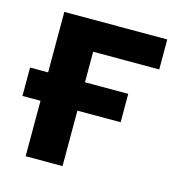

<svg xmlns="http://www.w3.org/2000/svg" viewBox="-87 -622 655 699"><g transform="rotate(15 241.0 -272.0)"><path d="M459 -544V-431H210V-316H373V-209H210V0H71V-209H3V-316H71V-544Z"/></g></svg>

Font: Noto Sans UI
Style: Bold
Weight: 700
Designer: Monotype Design Team
Foundry: Monotype Imaging Inc.
Version: Version 1.901